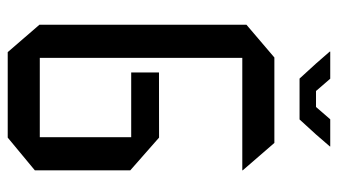

<svg xmlns="http://www.w3.org/2000/svg" viewBox="-214 -684 897 510"><g transform="rotate(90 235.0 -428.5)"><path d="M133.2 -623.1V-708.3H359.2L432 -624.1V-623.1ZM118 0 45.2 -84.2V-85.2H344V0ZM45.2 -85.2V-634.1L132.2 -708.3H133.2V-85.2ZM172 -328V-401.8L344 -402V-328ZM344 0V-402H345L432 -325.5V-72.1L345 0ZM188.2 -775.2 148.3 -818.9H336.7L296.8 -775.2ZM148.3 -818.9 116.5 -855.4V-856.7H188.6L221.2 -818.9ZM263.7 -818.9 296.4 -856.7H368.5V-855.7L336.7 -818.9Z"/></g></svg>

Font: Foldit Thin
Style: Regular
Weight: 100
Designer: Sophia Tai
Foundry: Sophia Tai
Version: Version 1.003